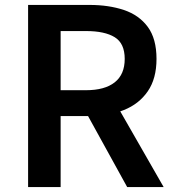

<svg xmlns="http://www.w3.org/2000/svg" viewBox="-20 -759 709 779"><path d="M94 0V-739H343Q421 -739 482.5 -718.5Q544 -698 579.5 -650Q615 -602 615 -520Q615 -440 579.5 -388.5Q544 -337 482.5 -312.5Q421 -288 343 -288H226V0ZM226 -393H329Q405 -393 445.5 -425Q486 -457 486 -520Q486 -583 445.5 -608Q405 -633 329 -633H226ZM496 0 318 -323 413 -403 644 0Z"/></svg>

Font: Noto Sans HK Thin SemiBold
Style: Regular
Weight: 600
Version: Version 2.004-H2;hotconv 1.0.118;makeotfexe 2.5.65603